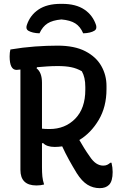

<svg xmlns="http://www.w3.org/2000/svg" viewBox="-20 -957 640 997"><path d="M185 -784Q148 -785 126 -798Q113 -807 119 -826Q136 -878 180 -907.5Q224 -937 295 -937H303Q374 -937 418 -907.5Q462 -878 479 -826Q484 -806 471 -798Q450 -785 412 -784Q397 -819 371 -835.5Q345 -852 299 -856Q253 -852 227 -835.5Q201 -819 185 -784ZM209 1Q192 6 169 6Q86 6 86 -75V-596Q72 -594 66 -594Q30 -594 30 -664Q30 -685 34 -700Q99 -711 161 -715.5Q223 -720 279 -720Q367 -720 423 -691Q479 -662 506 -614.5Q533 -567 533 -511V-494Q533 -402 492.5 -334Q452 -266 392 -230Q404 -209 417 -188Q430 -167 445 -146Q462 -120 479.5 -108.5Q497 -97 516 -97Q528 -97 536.5 -101Q545 -105 553 -112H559Q565 -87 565 -64Q565 -16 546 3Q529 20 498 20Q463 20 434 2Q405 -16 379 -57Q357 -93 338 -127.5Q319 -162 303 -197Q283 -194 264 -194Q223 -194 204 -214L198 -213V-89Q198 -61 200 -40.5Q202 -20 209 1ZM198 -527V-289Q212 -287 237 -287Q318 -287 370.5 -340.5Q423 -394 423 -491V-505Q423 -531 418.5 -551Q414 -571 405 -587Q379 -602 350 -608Q321 -614 280 -614Q250 -614 223 -612Q196 -610 172 -608L170 -602Q198 -581 198 -527Z"/></svg>

Font: Recursive Mn Csl St Med
Style: Regular
Weight: 500
Monospace: yes
Version: Version 1.079;hotconv 1.0.112;makeotfexe 2.5.65598; ttfautoh